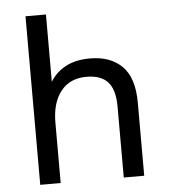

<svg xmlns="http://www.w3.org/2000/svg" viewBox="-50 -713 669 758"><g transform="rotate(-5 285.0 -334.0)"><path d="M410 0V-280Q410 -348 382.5 -378.5Q355 -409 298 -409Q232 -409 196 -363.5Q160 -318 160 -240V0H79V-668H160V-401Q182 -438 221.5 -459Q261 -480 318 -480Q399 -480 445 -434Q491 -388 491 -289V0Z"/></g></svg>

Font: Celebes
Style: Regular
Weight: 400
Designer: Anugrah Pasau
Foundry: Lafontype
Version: Version 1.000; ttfautohint (v1.8.4)